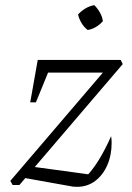

<svg xmlns="http://www.w3.org/2000/svg" viewBox="-20 -716 512 743"><path d="M29 0 20 -16 420 -484H447L455 -468L55 0ZM250 4 60 -30 98 -72 340 -39 309 -28Q337 -56 362 -96.5Q387 -137 410 -189Q411 -183 411.5 -176.5Q412 -170 412 -163Q412 -115 395 -76.5Q378 -38 348 -15.5Q318 7 278 7Q261 7 250 4ZM97 -320 126 -484H186L119 -320ZM146 -435 126 -484H447L396 -435ZM345 -696Q358 -683 367 -667Q376 -651 378 -634Q367 -621 351 -611.5Q335 -602 319 -600Q305 -611 295.5 -627Q286 -643 282 -660Q295 -674 311 -683.5Q327 -693 345 -696Z"/></svg>

Font: Piazzolla Thin ExtraLight
Style: Italic
Weight: 250
Italic angle: -11.3°
Version: Version 2.005